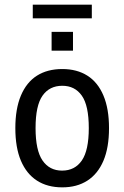

<svg xmlns="http://www.w3.org/2000/svg" viewBox="-20 -797 535 826"><path d="M248 9Q184 9 139 -20Q94 -49 70 -105.5Q46 -162 46 -246Q46 -329 70 -386Q94 -443 139 -471.5Q184 -500 248 -500Q311 -500 356 -471.5Q401 -443 425 -386Q449 -329 449 -246Q449 -162 425 -105.5Q401 -49 356 -20Q311 9 248 9ZM247 -63Q302 -63 332 -106.5Q362 -150 362 -246Q362 -343 332 -385.5Q302 -428 248 -428Q193 -428 163 -385.5Q133 -343 133 -246Q133 -150 163 -106.5Q193 -63 247 -63ZM121 -718V-777H375V-718ZM202 -579V-660H294V-579Z"/></svg>

Font: Nunito Sans 10pt Condensed Medium
Style: Regular
Weight: 500
Width: 3
Designer: Vernon Adams
Foundry: Vernon Adams
Version: Version 3.101;gftools[0.9.27]